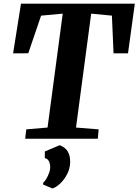

<svg xmlns="http://www.w3.org/2000/svg" viewBox="-20 -763 762 1056"><path d="M118.5 0 124.5 -51.5 241.5 -61.5 325 -688 206 -677 135.5 -470 52 -469.5 95.5 -743H721.5L684 -469.5H604.5L595.5 -677L481.5 -688L398 -61.5L522.5 -51.5L518 0ZM217 252 218 241Q225.5 236 234.5 221Q243.5 206 250.2 187.2Q257 168.5 256 152.5Q255.5 136.5 248.5 123Q241.5 109.5 226.5 107V70L308.5 35.5Q340.5 48.5 353.2 71Q366 93.5 366 127Q365.5 163 349.5 194.2Q333.5 225.5 311 246.5Q288.5 267.5 268.5 273.5Z"/></svg>

Font: Merriweather 24pt ExtraBold
Style: Italic
Weight: 800
Italic angle: -7.8°
Version: Version 2.101